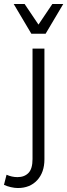

<svg xmlns="http://www.w3.org/2000/svg" viewBox="-69 -755 339 968"><path d="M-49 177 -36 126Q-9 138 19 138Q54 138 74.5 117Q95 96 95 47V-510H155V48Q155 114 118.5 153.5Q82 193 21 193Q5 193 -14.5 188.5Q-34 184 -49 177ZM250 -735 161 -585H89L0 -735H55L125 -631L195 -735Z"/></svg>

Font: Radio Canada Condensed Light
Style: Regular
Weight: 300
Width: 3
Designer: Charles Daoud, Etienne Aubert Bonn, Alexandre Saumier Demers, Jacques Le Bailly
Foundry: Radio-Canada
Version: Version 2.104; ttfautohint (v1.8.4.7-5d5b);gftools[0.9.28.de